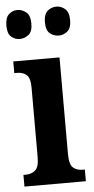

<svg xmlns="http://www.w3.org/2000/svg" viewBox="-58 -786 403 819"><g transform="rotate(-5 143.5 -376.5)"><path d="M13 0V-50H22Q48 -50 64 -64Q80 -78 80 -121V-418Q80 -459 64.5 -472.5Q49 -486 24 -486H12V-536H210V-122Q210 -78 225.5 -64Q241 -50 267 -50H276V0ZM216 -629Q194 -629 177.5 -642.5Q161 -656 161 -690Q161 -725 177.5 -739Q194 -753 216 -753Q235 -753 252 -739Q269 -725 269 -690Q269 -656 252 -642.5Q235 -629 216 -629ZM48 -629Q28 -629 12 -642.5Q-4 -656 -4 -690Q-4 -725 12 -739Q28 -753 48 -753Q69 -753 86 -739Q103 -725 103 -690Q103 -656 86 -642.5Q69 -629 48 -629Z"/></g></svg>

Font: Noto Serif Ethiopic ExtraCondensed
Style: Bold
Weight: 700
Width: 2
Designer: Monotype Design Team
Foundry: Monotype Imaging Inc.
Version: Version 2.102; ttfautohint (v1.8.4.7-5d5b)